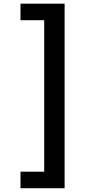

<svg xmlns="http://www.w3.org/2000/svg" viewBox="-20 -874 498 1020"><path d="M88.9 38.1H214.8V-766.6H88.9V-854.5H323.2V126H88.9Z"/></svg>

Font: Gothic A1 SemiBold
Style: Regular
Weight: 600
Version: Version 2.50